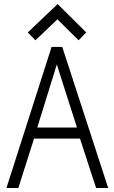

<svg xmlns="http://www.w3.org/2000/svg" viewBox="-20 -933 567 953"><path d="M517 0 289 -700H236L12 0H71L149 -245H377L457 0ZM362 -300H165L262 -613ZM370 -733 408 -772 266 -913 118 -772 156 -733 265 -837Z"/></svg>

Font: Advent Pro
Style: Regular
Weight: 400
Designer: Andreas Kalpakidis
Foundry: Andreas Kalpakidis
Version: Version 2.002 2008